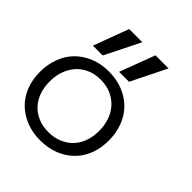

<svg xmlns="http://www.w3.org/2000/svg" viewBox="-202 -806 940 940"><g transform="rotate(45 268.0 -336.0)"><path d="M466.8 -226.1Q466.8 -172.9 450 -129.4Q433.1 -85.9 401.6 -54.9Q370.1 -23.9 326.2 -6.3Q282.2 11.2 228 11.2Q174.8 11.2 130.9 -6.3Q86.9 -23.9 55.4 -54.9Q23.9 -85.9 7.1 -129.4Q-9.8 -172.9 -9.8 -226.1Q-9.8 -277.8 7.1 -322.5Q23.9 -367.2 55.4 -398.7Q86.9 -430.2 130.9 -448Q174.8 -465.8 228 -465.8Q282.2 -465.8 326.2 -448Q370.1 -430.2 401.6 -398.7Q433.1 -367.2 450 -322.5Q466.8 -277.8 466.8 -226.1ZM399.9 -226.1Q399.9 -265.1 388.4 -298.1Q377 -331.1 354.5 -356Q332 -380.9 300 -395Q268.1 -409.2 228 -409.2Q188 -409.2 156 -395Q124 -380.9 102.1 -356Q80.1 -331.1 68.6 -298.1Q57.1 -265.1 57.1 -226.1Q57.1 -187 68.6 -154.1Q80.1 -121.1 102.1 -97.2Q124 -73.2 156 -59.6Q188 -45.9 228 -45.9Q268.1 -45.9 300 -59.6Q332 -73.2 354.5 -97.2Q377 -121.1 388.4 -154.1Q399.9 -187 399.9 -226.1ZM333 -499.5H264.2L333 -682.6H423.8ZM150.9 -499.5H83L150.9 -682.6H242.2Z"/></g></svg>

Font: Anonymous Pro
Style: Regular
Weight: 400
Monospace: yes
Designer: Mark Simonson
Version: Version 1.003